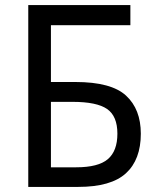

<svg xmlns="http://www.w3.org/2000/svg" viewBox="-20 -734 621 754"><path d="M91 -714H492V-635H180V-412H276Q417 -412 475 -358.5Q533 -305 533 -209Q533 -107 474.5 -53.5Q416 0 287 0H91ZM279 -77Q366 -77 403.5 -109Q441 -141 441 -209Q441 -278 400.5 -306Q360 -334 265 -334H180V-77Z"/></svg>

Font: Noto Sans Display
Style: Regular
Weight: 400
Designer: Monotype Design team
Foundry: Monotype Imaging Inc.
Version: Version 1.000